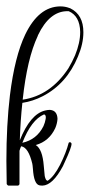

<svg xmlns="http://www.w3.org/2000/svg" viewBox="-21 -581 281 601"><path d="M115 -186Q120 -197 122 -209Q124 -221 117 -223Q77 -206 49 -134Q94 -144 115 -186ZM97 -468Q64 -398 50 -269Q137 -282 193 -367Q205 -387 214 -408Q230 -447 230 -481Q229 -531 194 -546Q192 -546 190 -546Q134 -546 98 -471Q97 -469 97 -468ZM198 -136Q202 -135 203 -131Q203 -119 181 -72Q178 -66 176 -61Q144 -1 112 0Q106 0 102 -1Q85 -5 82 -53Q81 -65 80 -69Q68 -119 46 -123H45Q42 -116 40 -109Q40 -85 40 -62Q40 -29 40 -5Q39 -1 35 0H5Q2 -1 0 -5Q0 -6 -1 -77Q-1 -189 10 -282Q25 -404 58 -473Q100 -560 167 -561Q167 -561 168 -561Q183 -561 196 -556Q198 -555 199 -555Q240 -535 240 -480Q240 -444 223 -404Q188 -319 113 -280Q82 -264 49 -259Q43 -204 41 -142Q74 -224 120 -235Q128 -237 134 -237Q135 -237 136 -237Q158 -235 159 -209Q158 -194 152 -180Q133 -139 91 -127Q112 -114 116 -62Q118 -37 119 -30Q122 -17 126 -16Q127 -15 128 -15Q148 -28 167 -65Q186 -103 194 -134Q196 -136 198 -136Z"/></svg>

Font: Maria
Style: Christmas
Weight: 400
Designer: Muhammad Yoni
Version: Version 001.000